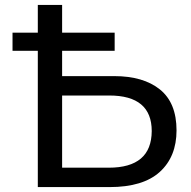

<svg xmlns="http://www.w3.org/2000/svg" viewBox="-20 -762 779 782"><path d="M426 0H134V-555H31V-629H134V-742H233V-629H447V-555H233V-452H445Q564 -452 631.5 -397.5Q699 -343 699 -231Q699 -124 631 -62Q563 0 426 0ZM423 -79Q597 -79 598 -228Q598 -373 425 -373H233V-79Z"/></svg>

Font: Argentum Novus
Style: Regular
Weight: 400
Designer: Julieta Ulanovsky
Foundry: Julieta Ulanovsky
Version: Version 7.20;July 27, 2021;FontCreator 13.0.0.2683 64-bit